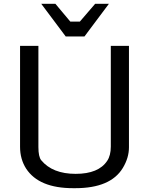

<svg xmlns="http://www.w3.org/2000/svg" viewBox="-20 -970 780 1005"><path d="M623 -91Q655 -144 655 -199V-730H560V-203Q560 -156 541 -128Q496 -60 376 -60Q255 -60 196 -131Q181 -149 181 -200V-730H85V-201Q85 -137 117 -87Q184 15 363 15H374Q559 15 623 -91ZM348 -857 270 -950H196L324 -779H422L550 -950H478L398 -857Z"/></svg>

Font: Sawarabi Gothic
Style: Regular
Weight: 400
Designer: mshio (mshio@users.sourceforge.jp)
Version: Version 20141215